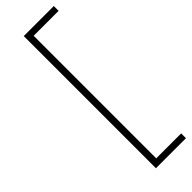

<svg xmlns="http://www.w3.org/2000/svg" viewBox="-293 -762 904 904"><g transform="rotate(-45 159.0 -310.0)"><path d="M118 130V-750H318V-718H152V98H318V130Z"/></g></svg>

Font: Encode Sans SC Expanded Thin
Style: Regular
Weight: 250
Width: 7
Designer: Multiple Designers
Foundry: Impallari Type
Version: Version 3.002